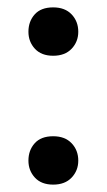

<svg xmlns="http://www.w3.org/2000/svg" viewBox="-20 -490 289 520"><path d="M124 10Q92 10 74.5 -9Q57 -28 57 -55Q57 -83 74 -102Q91 -121 124 -121Q156 -121 174 -102Q192 -83 192 -55Q192 -28 174 -9Q156 10 124 10ZM124 -339Q92 -339 74.5 -358Q57 -377 57 -404Q57 -432 74 -451Q91 -470 124 -470Q156 -470 174 -451Q192 -432 192 -404Q192 -377 174 -358Q156 -339 124 -339Z"/></svg>

Font: Tilda Sans Semibold
Style: Regular
Weight: 600
Designer: ParaType Ltd
Foundry: ParaType Ltd
Version: Version 1.009